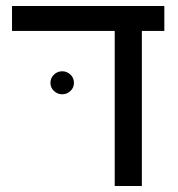

<svg xmlns="http://www.w3.org/2000/svg" viewBox="-20 -619 594 639"><path d="M452.1 -516.1V0H361.8V-516.1H20V-599.1H526.9V-516.1ZM147.9 -342.8Q147.9 -359.9 159.7 -370.8Q171.4 -381.8 187 -381.8Q202.6 -381.8 214.4 -370.8Q226.1 -359.9 226.1 -342.8Q226.1 -327.1 214.4 -316.2Q202.6 -305.2 187 -305.2Q171.4 -305.2 159.7 -316.2Q147.9 -327.1 147.9 -342.8Z"/></svg>

Font: Arimo
Style: Regular
Weight: 400
Designer: Steve Matteson
Foundry: Monotype Imaging Inc.
Version: Version 1.33